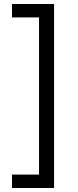

<svg xmlns="http://www.w3.org/2000/svg" viewBox="-20 -759 390 959"><path d="M250 180H40V113H175V-672H40V-739H250Z"/></svg>

Font: Cantarell
Style: Regular
Weight: 400
Designer: Dave Crossland, Nikolaus Waxweiler, Florian Fecher, Jacques Le Bailly, Eben Sorkin, Alexei Vanyashin, Alexios Zavras, Em
Version: Version 0.303